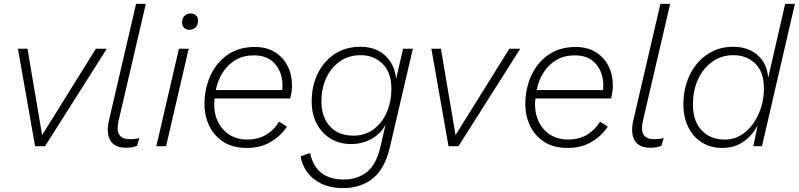

<svg xmlns="http://www.w3.org/2000/svg" viewBox="-20 -750 4098 985"><path d="M472 -500H528L211 0H160L72 -500H121L196 -57Z M627 8Q568 8 546 -29.5Q524 -67 539 -132L678 -730H728L588 -129Q567 -36 645 -36Q675 -36 695 -42L683 -2Q660 8 627 8Z M952 -597Q935 -597 924.5 -607.5Q914 -618 914 -634Q914 -656 926.5 -668.5Q939 -681 958 -681Q975 -681 985.5 -671Q996 -661 996 -644Q996 -623 983.5 -610Q971 -597 952 -597ZM948 -500 832 0H782L898 -500Z M1246 9Q1176 9 1128 -21Q1080 -51 1054.5 -102.5Q1029 -154 1029 -216Q1029 -294 1059 -361Q1089 -428 1147 -468.5Q1205 -509 1287 -509Q1347 -509 1389.5 -483Q1432 -457 1455 -412.5Q1478 -368 1478 -311Q1478 -280 1469 -245H1081Q1079 -230 1079 -215Q1079 -136 1125.5 -85Q1172 -34 1250 -34Q1307 -35 1347.5 -60Q1388 -85 1412 -126L1452 -100Q1420 -52 1368 -21.5Q1316 9 1246 9ZM1284 -466Q1228 -466 1188 -442Q1148 -418 1122.5 -378Q1097 -338 1087 -288H1428Q1429 -300 1429 -312Q1429 -378 1391 -422Q1353 -466 1284 -466Z M1739 215Q1653 215 1594.5 171.5Q1536 128 1522 52L1571 35Q1584 101 1627.5 136Q1671 171 1744 171Q1812 171 1861.5 133Q1911 95 1933 -2L1958 -110Q1934 -65 1887 -38Q1840 -11 1781 -11Q1722 -11 1676.5 -38.5Q1631 -66 1605 -115Q1579 -164 1579 -230Q1579 -309 1610 -372.5Q1641 -436 1697 -473Q1753 -510 1829 -510Q1909 -510 1957.5 -463.5Q2006 -417 2012 -345L2048 -500H2098L1980 6Q1954 117 1892 166Q1830 215 1739 215ZM1793 -54Q1853 -54 1897 -87Q1941 -120 1964.5 -174.5Q1988 -229 1988 -294Q1988 -379 1942.5 -423Q1897 -467 1831 -467Q1769 -467 1723.5 -435Q1678 -403 1653.5 -349.5Q1629 -296 1629 -230Q1629 -149 1673 -101.5Q1717 -54 1793 -54Z M2593 -500H2649L2332 0H2281L2193 -500H2242L2317 -57Z M2892 9Q2822 9 2774 -21Q2726 -51 2700.5 -102.5Q2675 -154 2675 -216Q2675 -294 2705 -361Q2735 -428 2793 -468.5Q2851 -509 2933 -509Q2993 -509 3035.5 -483Q3078 -457 3101 -412.5Q3124 -368 3124 -311Q3124 -280 3115 -245H2727Q2725 -230 2725 -215Q2725 -136 2771.5 -85Q2818 -34 2896 -34Q2953 -35 2993.5 -60Q3034 -85 3058 -126L3098 -100Q3066 -52 3014 -21.5Q2962 9 2892 9ZM2930 -466Q2874 -466 2834 -442Q2794 -418 2768.5 -378Q2743 -338 2733 -288H3074Q3075 -300 3075 -312Q3075 -378 3037 -422Q2999 -466 2930 -466Z M3317 8Q3258 8 3236 -29.5Q3214 -67 3229 -132L3368 -730H3418L3278 -129Q3257 -36 3335 -36Q3365 -36 3385 -42L3373 -2Q3350 8 3317 8Z M3686 9Q3625 9 3580 -19.5Q3535 -48 3510.5 -98.5Q3486 -149 3486 -214Q3486 -297 3518 -364Q3550 -431 3607.5 -470.5Q3665 -510 3741 -510Q3818 -510 3866.5 -467.5Q3915 -425 3921 -351L4008 -730H4058L3889 0H3845L3867 -108Q3842 -57 3795.5 -24Q3749 9 3686 9ZM3698 -34Q3757 -34 3802.5 -71.5Q3848 -109 3873.5 -169Q3899 -229 3899 -297Q3899 -382 3854 -424.5Q3809 -467 3743 -467Q3682 -467 3635 -434Q3588 -401 3561.5 -344Q3535 -287 3535 -214Q3535 -128 3580 -81Q3625 -34 3698 -34Z"/></svg>

Font: Work Sans Light
Style: Italic
Weight: 300
Italic angle: -13°
Designer: Wei Huang
Foundry: Wei Huang
Version: Version 2.010; ttfautohint (v1.8.3)